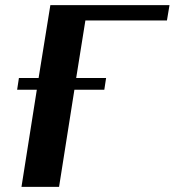

<svg xmlns="http://www.w3.org/2000/svg" viewBox="-20 -731 683 751"><path d="M47 -380H124L64 0H211L271 -380H388L395 -426H278L314 -651H633L643 -711H177L131 -426H54Z"/></svg>

Font: Aerodynamic
Style: Obl
Weight: 500
Designer: Google
Version: Version 2.000980; 2014